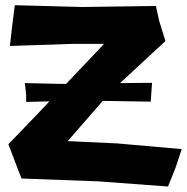

<svg xmlns="http://www.w3.org/2000/svg" viewBox="-20 -673 708 727"><path d="M74.2 -358.4 79.1 -312.5V-287.1L167 -289.1L118.2 -237.3L11.7 -127L40 -52.7L61.5 2.9L351.6 13.7L616.2 33.2L644.5 -37.1L668 -108.4L424.8 -129.9L236.3 -138.7L369.1 -291L550.8 -288.1L555.7 -359.4L434.6 -358.4L606.4 -517.6L583 -592.8L570.3 -650.4L290 -646.5L36.1 -653.3L25.4 -568.4L17.6 -499L252 -506.8H374L230.5 -355.5H203.1Z"/></svg>

Font: MaokenAssortedSans-TC
Style: Regular
Weight: 500
Version: Version 0.83